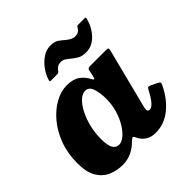

<svg xmlns="http://www.w3.org/2000/svg" viewBox="-212 -927 1108 1108"><g transform="rotate(-45 342.5 -373.0)"><path d="M653.5 -140.5Q617.5 -68 561.5 -23.5Q505.5 21 435 21Q400.5 21 376.5 5.8Q352.5 -9.5 340.5 -32Q337.5 -39 335.2 -43Q333 -47 331.5 -50Q326.5 -57 321.5 -55Q316.5 -53 306 -43.5Q279 -15.5 245.2 1Q211.5 17.5 170.5 17.5Q124 17.5 83.2 0.2Q42.5 -17 17 -58.8Q-8.5 -100.5 -8.5 -174Q-8.5 -254.5 16.2 -321Q41 -387.5 81.8 -435.8Q122.5 -484 170.8 -510.2Q219 -536.5 266 -536.5Q316.5 -536.5 345.8 -516Q375 -495.5 391.5 -462.5Q398 -450 402.5 -448.8Q407 -447.5 411.5 -468L419 -505Q421 -513 425 -516.5Q429 -520 441.5 -520H567.5Q584.5 -520 587 -515.8Q589.5 -511.5 586 -498L493 -133Q490.5 -122.5 490.5 -113.5Q490.5 -98 505.5 -98Q522 -98 541 -120.2Q560 -142.5 579.5 -181Q587 -195 592 -196.8Q597 -198.5 609.5 -193L644 -176.5Q659 -169.5 660.8 -163.5Q662.5 -157.5 653.5 -140.5ZM373 -321.5Q373 -368.5 361.2 -403.8Q349.5 -439 320 -439Q295 -439 271.5 -417Q248 -395 228.8 -357.5Q209.5 -320 198.2 -273.5Q187 -227 187 -178.5Q187 -126.5 199.5 -103.2Q212 -80 239 -80Q260 -80 283.2 -99.5Q306.5 -119 327 -152.5Q347.5 -186 360.2 -229.5Q373 -273 373 -321.5ZM480.5 -591.5Q447 -591.5 427.5 -603.2Q408 -615 393 -627.5Q378 -640 365.8 -648Q353.5 -656 335.5 -656Q318.5 -656 306.5 -647.2Q294.5 -638.5 288 -627Q281.5 -620 272.5 -620H222.5Q213.5 -620 213.2 -623.8Q213 -627.5 215.5 -635Q225.5 -667 247.5 -696.8Q269.5 -726.5 298.8 -746Q328 -765.5 360 -765.5Q393.5 -765.5 410.8 -754Q428 -742.5 442.5 -729.5Q456 -717.5 471 -709.2Q486 -701 501.5 -701Q530.5 -701 545 -726Q548.5 -731 550.8 -734Q553 -737 560.5 -737H613Q619.5 -737 620.5 -734.5Q621.5 -732 620 -726Q605.5 -670.5 568 -631Q530.5 -591.5 480.5 -591.5Z"/></g></svg>

Font: Besley* Heavy
Style: Italic
Weight: 800
Italic angle: -13°
Designer: Owen Earl
Foundry: indestructible type*
Version: Version 3.000; ttfautohint (v1.8.3)